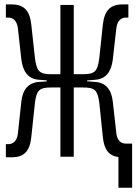

<svg xmlns="http://www.w3.org/2000/svg" viewBox="-20 -716 626 877"><path d="M6.8 2.4H33.2C90.3 2.4 116.2 -24.9 123 -90.3L139.6 -246.1C147 -303.7 159.2 -316.4 213.4 -316.4H255.9V0H316.9V-316.4H359.4C414.1 -316.4 425.8 -303.7 433.6 -246.1L449.7 -90.3C455.6 -32.7 477.1 -4.4 521 1.5V141.6H583.5V-60.1H555.2C534.2 -60.1 515.6 -72.8 511.7 -105.5L495.1 -252.9C488.8 -307.6 462.9 -338.4 415 -341.8L377.9 -344.7V-348.6L415 -351.6C462.9 -355 488.3 -387.2 495.1 -443.4L511.7 -588.9C516.1 -622.6 534.2 -635.7 555.2 -635.7H566.4V-695.8H540C482.9 -695.8 457 -667.5 449.7 -603L433.6 -450.7C425.8 -391.1 414.1 -377 359.4 -377H316.9V-693.4H255.9V-377H213.4C159.2 -377 147.5 -391.1 139.6 -450.7L123 -603C116.2 -667.5 90.3 -695.8 33.2 -695.8H6.8V-635.7H18.1C38.6 -635.7 56.6 -622.6 61.5 -588.9L77.6 -443.4C85 -387.2 109.9 -355 158.2 -351.6L193.4 -349.1V-344.2L158.2 -341.8C109.9 -338.4 84 -307.6 77.6 -252.9L61.5 -104.5C57.1 -70.8 38.6 -57.6 18.1 -57.6H6.8Z"/></svg>

Font: Cascadia Mono Light
Style: Regular
Weight: 300
Monospace: yes
Designer: Aaron Bell
Foundry: Saja Typeworks
Version: Version 2404.023